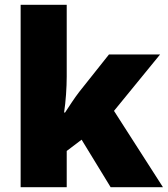

<svg xmlns="http://www.w3.org/2000/svg" viewBox="-20 -873 699 800"><path d="M258 -554V-853H66V-93H258V-244L320 -291L441 -93H659L455 -411L647 -646H434L310 -490C292 -467 266 -427 251 -404H247C254 -449 258 -509 258 -554Z"/></svg>

Font: Noto Sans Telugu UI Black
Style: Regular
Weight: 900
Designer: Jelle Bosma - Monotype Design Team
Foundry: Monotype Imaging Inc.
Version: Version 2.005